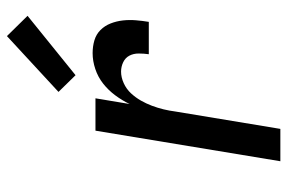

<svg xmlns="http://www.w3.org/2000/svg" viewBox="-154 -654 809 540"><g transform="rotate(-90 250.0 -384.5)"><path d="M66 0 152 -520H243L227 -424Q237 -445 251.5 -464.5Q266 -484 284.5 -498.5Q303 -513 325.5 -520.5Q348 -528 370 -528Q389 -528 406 -523Q423 -518 435 -506Q447 -494 453.5 -477.5Q460 -461 462 -443Q464 -425 462.5 -406.5Q461 -388 458 -370H367Q369 -384 369 -398.5Q369 -413 363 -424.5Q357 -436 344.5 -442Q332 -448 318 -448Q302 -448 285.5 -440.5Q269 -433 257 -420Q245 -407 236.5 -392Q228 -377 222 -361Q216 -345 212 -328.5Q208 -312 206 -296L157 0ZM308 -576 261 -624 418 -769 475 -711Z"/></g></svg>

Font: Iosevka SS04 Medium Oblique
Style: Regular
Weight: 500
Italic angle: -9°
Monospace: yes
Designer: Belleve Invis
Foundry: Belleve Invis
Version: Version 19.0.0; ttfautohint (v1.8.4)